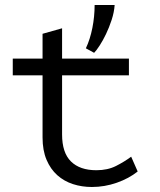

<svg xmlns="http://www.w3.org/2000/svg" viewBox="-20 -734 640 767"><path d="M31 -500H150V-599L228 -621V-500H495V-433H228V-197Q228 -124 263.5 -89Q299 -54 365 -54Q410 -54 443.5 -71Q477 -88 504 -108L530 -49Q495 -21 446.5 -4Q398 13 347 13Q307 13 271.5 1.5Q236 -10 209 -34Q182 -58 166 -95.5Q150 -133 150 -185V-433H31ZM438 -714Q436 -685 426 -654.5Q416 -624 403.5 -598Q391 -572 378 -552Q365 -532 356 -523L323 -541Q340 -577 349 -622.5Q358 -668 358 -714Z"/></svg>

Font: PT Mono
Style: Regular
Weight: 400
Monospace: yes
Designer: A.Korolkova, I.Chaeva
Foundry: ParaType Ltd
Version: Version 1.001W OFL